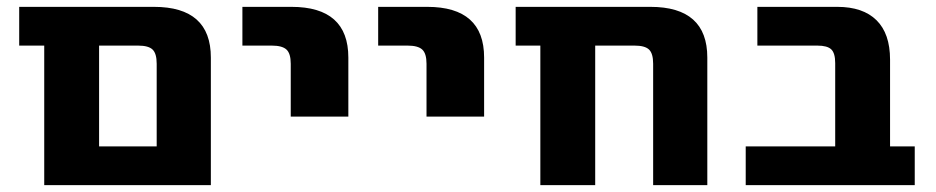

<svg xmlns="http://www.w3.org/2000/svg" viewBox="-20 -540 2729 560"><path d="M437 -354Q437 -384 425 -395.5Q413 -407 383 -407H269V-113H437ZM269 0H109V-407H36V-520H429Q595 -520 595 -372V0Z M687 -407V-520H830Q996 -520 996 -372V-200H828V-354Q828 -384 815.5 -395.5Q803 -407 773 -407Z M1083 -407V-520H1226Q1392 -520 1392 -372V-200H1224V-354Q1224 -384 1211.5 -395.5Q1199 -407 1169 -407Z M1885 -354Q1885 -384 1873 -395.5Q1861 -407 1831 -407H1716V0H1556V-407H1484V-520H1877Q2043 -520 2043 -372V0H1885Z M2416 -356Q2416 -385 2404.5 -396Q2393 -407 2364 -407H2189V-520H2422Q2497 -520 2536.5 -481Q2576 -442 2576 -366V-113H2648V0H2155V-113H2416Z"/></svg>

Font: Mplus 1p ExtraBold
Style: Regular
Weight: 800
Version: Version 1.061